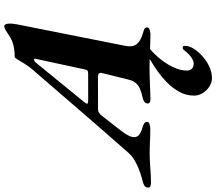

<svg xmlns="http://www.w3.org/2000/svg" viewBox="-142 -636 1000 887"><g transform="rotate(-90 357.5 -193.0)"><path d="M-43.4 5Q-54.6 5 -60.8 1.6Q-67 -1.8 -65.7 -11.3Q-64.3 -20.9 -56.4 -25.8Q-48.6 -30.7 -37.5 -33.1Q-17.7 -37.8 7 -46.4Q31.8 -54.9 55.5 -68.3Q79.2 -81.8 95.2 -99.8Q161 -174.4 224.1 -247.1Q287.2 -319.9 350 -392.8Q412.7 -465.8 476 -538.7Q493.7 -558.6 505.6 -578.4Q517.5 -598.2 525.5 -611.3Q533.6 -624.5 539.2 -624.5Q564.3 -624.5 587 -629.4Q609.7 -634.4 627.4 -644.9Q643.9 -655.2 657.2 -663.9Q670.4 -672.7 679.5 -672.7Q689.5 -672.7 691.1 -654.8Q692.6 -636.9 687.8 -612.8L588.7 -113.8Q582 -79.7 596.3 -61.3Q610.5 -42.8 646.7 -32.4Q658.6 -29.2 666.2 -25.7Q673.8 -22.2 673.8 -11.9Q673.8 -5.1 663.1 -1.3Q652.4 2.5 642.8 2.5Q623.2 2.5 596.2 1.4Q569.1 0.4 541.2 -0.7Q513.3 -1.8 490.6 -1.8Q471 -1.8 443.9 -1Q416.8 -0.2 389.2 1.1Q361.6 2.5 341.6 2.5Q321.4 2.5 322.5 -12Q323.2 -20.6 331.2 -26.1Q339.2 -31.6 349.7 -33.6Q374.5 -38.8 391 -46.3Q407.4 -53.8 417.9 -66.4Q428.4 -79.1 432.9 -99.7L463.1 -221.2Q465.5 -230.4 460.9 -235.2Q456.3 -240 447.2 -240L295.1 -239.6Q285.6 -239.6 278.6 -234.5Q271.5 -229.3 266 -222.4L196.6 -133.2Q172.9 -102.6 168.1 -83Q163.3 -63.3 175.5 -51.9Q187.7 -40.5 212.6 -34Q222 -31.6 230.2 -26.2Q238.5 -20.8 237.6 -12Q236.8 -5 227.2 -1.6Q217.5 1.8 206.4 1.8Q177 1.8 148.4 0.4Q119.9 -1 90.6 -1Q61.3 -1 24.1 2Q-13 5 -43.4 5ZM340.6 -285.1 460.7 -285.3Q469.2 -285.3 473.6 -288Q477.9 -290.7 479.5 -299.3L526.7 -518.3Q528.8 -525.4 529.2 -530.5Q529.5 -535.6 525.3 -535.6Q523.8 -535.6 519.6 -533.6Q515.4 -531.6 512 -527.7L329.1 -303.8Q320.5 -293.8 321.5 -289.4Q322.6 -285.1 340.6 -285.1ZM440.6 286.8Q419.2 286.8 400.1 274.4Q381 261.9 369.9 242.9Q358.8 224 358.8 204.5Q358.8 166.2 377.6 133.3Q396.4 100.4 426.2 72.7Q456 44.9 490.5 22.5Q524.9 0.2 557 -18H598Q565.1 4.7 536.8 37.4Q508.5 70.1 491.4 105Q474.4 139.9 474.4 171.6Q474.4 184.6 482.6 193.5Q490.7 202.3 507.3 202.3Q520 202.3 536.2 190.7Q552.4 179.1 564.7 162.5Q566.7 160.5 569.5 157.2Q572.3 154 575.9 152.1Q579.4 150.3 582.7 152.3Q588.4 152.7 588.5 158.9Q588.6 165.2 588.3 169.8Q585.9 187.8 571.7 208.2Q557.4 228.5 536.3 246.6Q515.2 264.6 490.1 275.6Q464.9 286.6 440.6 286.8Z"/></g></svg>

Font: EB Garamond
Style: Italic
Weight: 400
Italic angle: -17.2°
Designer: Georg Duffner and Octavio Pardo
Foundry: Georg Duffner
Version: Version 1.001